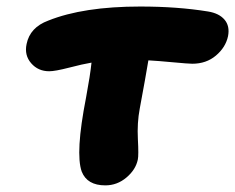

<svg xmlns="http://www.w3.org/2000/svg" viewBox="-20 -598 716 585"><path d="M300.8 -33.2Q245.6 -33.2 229 -75.2Q209 -131.3 242.2 -300.8Q254.9 -369.1 258.8 -407.2Q232.4 -402.8 190.2 -391.8Q147.9 -380.9 129.9 -380.9Q96.2 -380.9 75 -405.3Q53.7 -429.7 61 -463.9Q71.3 -514.6 127 -535.2Q233.9 -578.1 407.2 -578.1Q521 -578.1 613.8 -563Q647.5 -557.6 664.1 -538.1Q680.7 -518.6 674.8 -487.8Q667.5 -453.6 637.9 -428.7Q608.4 -403.8 565.9 -403.8Q554.2 -403.8 507.3 -408.2Q460.4 -412.6 432.1 -414.1Q423.8 -363.8 405.8 -267.1Q397.5 -223.6 400.1 -174.1Q402.8 -124.5 399.9 -111.8Q393.6 -81.1 365.2 -57.1Q336.9 -33.2 300.8 -33.2Z"/></svg>

Font: Shantell Sans Bouncy
Style: Italic
Weight: 800
Italic angle: -11.31°
Designer: Stephen Nixon, Anya Danilova, Shantell Martin
Foundry: Arrow Type
Version: Version 1.006;[9816181b4]